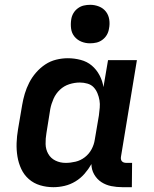

<svg xmlns="http://www.w3.org/2000/svg" viewBox="-20 -770 640 798"><path d="M202 8Q173 8 146.5 0Q120 -8 100 -25.5Q80 -43 68.5 -67.5Q57 -92 52.5 -119.5Q48 -147 49 -175.5Q50 -204 55 -233L72 -333Q76 -357 83 -380.5Q90 -404 101.5 -426.5Q113 -449 130 -468.5Q147 -488 168 -502Q189 -516 213.5 -522Q238 -528 262 -528Q289 -528 315.5 -521Q342 -514 361.5 -497.5Q381 -481 393.5 -457.5Q406 -434 410 -408L429 -520H549L483 -120Q482 -115 482.5 -109.5Q483 -104 486.5 -100Q490 -96 495 -94.5Q500 -93 506 -93H529L528 8H489Q465 8 442.5 3.5Q420 -1 401.5 -13Q383 -25 371.5 -45Q360 -65 360 -88Q348 -67 331.5 -48Q315 -29 293.5 -16Q272 -3 248.5 2.5Q225 8 202 8ZM253 -93Q273 -93 294 -98Q315 -103 332.5 -116.5Q350 -130 360.5 -149.5Q371 -169 374 -190L391 -290Q393 -306 394.5 -322Q396 -338 393.5 -353Q391 -368 385 -382.5Q379 -397 369 -407.5Q359 -418 343.5 -422.5Q328 -427 312 -427Q290 -427 268 -420Q246 -413 229 -397Q212 -381 202.5 -359.5Q193 -338 189 -317L173 -217Q169 -194 169.5 -171.5Q170 -149 180.5 -130.5Q191 -112 210.5 -102.5Q230 -93 253 -93ZM354 -590Q335 -590 318 -597Q301 -604 289.5 -618Q278 -632 275.5 -651Q273 -670 276 -689Q278 -703 285 -715Q292 -727 303.5 -735.5Q315 -744 328 -747Q341 -750 355 -750Q374 -750 391.5 -743Q409 -736 420 -722Q431 -708 434 -689Q437 -670 433 -651Q431 -637 424 -625Q417 -613 405.5 -604.5Q394 -596 381 -593Q368 -590 354 -590Z"/></svg>

Font: Iosevka Extended
Style: Bold Italic
Weight: 700
Width: 7
Italic angle: -9°
Monospace: yes
Designer: Belleve Invis
Foundry: Belleve Invis
Version: Version 32.5.0; ttfautohint (v1.8.4)